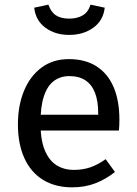

<svg xmlns="http://www.w3.org/2000/svg" viewBox="-20 -793 590 825"><path d="M276 -539Q347 -539 395.5 -507.5Q444 -476 468.5 -418Q493 -360 493 -279Q493 -266 492.5 -253.5Q492 -241 491 -232H139V-300H402Q402 -302 402 -303.5Q402 -305 402 -306Q402 -358 388.5 -393.5Q375 -429 347.5 -447.5Q320 -466 278 -466Q240 -466 212 -445.5Q184 -425 169 -380.5Q154 -336 154 -265Q154 -192 172.5 -147.5Q191 -103 223 -83Q255 -63 297 -63Q336 -63 368 -74Q400 -85 434 -109L474 -54Q435 -23 390 -5.5Q345 12 290 12Q217 12 164.5 -20.5Q112 -53 84.5 -114Q57 -175 57 -258Q57 -340 83.5 -403.5Q110 -467 159 -503Q208 -539 276 -539ZM277 -643Q217 -643 175 -674Q133 -705 127 -760L188 -773Q199 -741 220.5 -727Q242 -713 277 -713Q312 -713 335.5 -727Q359 -741 369 -773L430 -760Q424 -705 381 -674Q338 -643 277 -643Z"/></svg>

Font: Fira Sans Variable
Style: Regular
Weight: 400
Designer: Carrois Corporate & Edenspiekermann AG
Foundry: Carrois Corporate GbR & Edenspiekermann AG
Version: Version 4.202